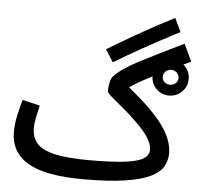

<svg xmlns="http://www.w3.org/2000/svg" viewBox="-57 -894 1011 974"><g transform="rotate(5 448.0 -407.0)"><path d="M400 21Q211 21 121 -31Q31 -83 31 -188Q31 -228 40.5 -272Q50 -316 61 -353L150 -332Q144 -307 137 -274.5Q130 -242 130 -217Q130 -169 156.5 -138.5Q183 -108 247.5 -93Q312 -78 426 -78Q546 -78 611 -87Q676 -96 701.5 -113.5Q727 -131 727 -159Q727 -179 710.5 -210.5Q694 -242 644 -291Q609 -326 573 -355.5Q537 -385 512.5 -406Q488 -427 488 -436Q488 -459 493 -481Q498 -503 509 -514Q547 -554 636 -600Q725 -646 855 -709L896 -621Q816 -584 760.5 -556.5Q705 -529 665 -507.5Q625 -486 593 -464Q718 -363 771.5 -289Q825 -215 825 -148Q825 -113 808 -82Q791 -51 745.5 -28Q700 -5 616.5 8Q533 21 400 21ZM500 -583 460 -646Q521 -683 603 -730.5Q685 -778 796 -835L829 -766Q717 -708 638 -663.5Q559 -619 500 -583ZM799 -440Q760 -440 733.5 -467Q707 -494 707 -532Q707 -570 733.5 -597.5Q760 -625 799 -625Q837 -625 864 -597.5Q891 -570 891 -532Q891 -494 864 -467Q837 -440 799 -440ZM799 -495Q815 -495 827 -505.5Q839 -516 839 -532Q839 -549 827 -560Q815 -571 799 -571Q782 -571 770.5 -559.5Q759 -548 759 -532Q759 -516 770.5 -505.5Q782 -495 799 -495Z"/></g></svg>

Font: Noto Sans Arabic Med
Style: Regular
Weight: 500
Designer: Monotype Design Team, Nadine Chahine, Nizar Qandah and Khaled Hosny
Foundry: Monotype Imaging Inc.
Version: Version 2.012; ttfautohint (v1.8.4.7-5d5b)